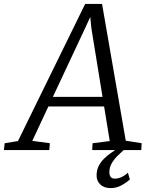

<svg xmlns="http://www.w3.org/2000/svg" viewBox="-80 -769 761 984"><path d="M-60 0 -56 -35 12 -46 356.5 -749H443L564.5 -48L646 -35L644 0H392.5L394.5 -35L482.5 -46L453.5 -223.5H168L85.5 -47L175.5 -35L172.5 0ZM191 -272.5H445.5L388.5 -623L382.5 -682L358 -628.5ZM484.5 195Q451 194 433 175.5Q415 157 415 131Q415 104 425.2 83Q435.5 62 452 45.5Q468.5 29 488 15.2Q507.5 1.5 526 -10.5L547.5 -23.5L557 -3Q539.5 12.5 521.8 30.2Q504 48 492.2 68.5Q480.5 89 480.5 113Q480.5 130 487.5 138.2Q494.5 146.5 508 146.5Q525.5 146.5 543 138.5Q560.5 130.5 575.5 116L585.5 150.5Q568 167 541.8 181.2Q515.5 195.5 484.5 195Z"/></svg>

Font: Merriweather Light 18pt Light
Style: Italic
Weight: 300
Italic angle: -7.8°
Version: Version 2.101